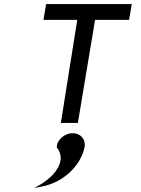

<svg xmlns="http://www.w3.org/2000/svg" viewBox="-20 -600 687 937"><path d="M335 50C299 50 260 78 257 116V118V120C296 166 272 226 217 272C204 283 189 294 173 303L148 317L176 312C308 289 381 188 393 116C399 79 372 50 335 50ZM192 -503H357L277 0H360L444 -503H610L623 -580H205Z"/></svg>

Font: Charger Monospace
Style: Regular
Weight: 400
Designer: Jasper
Foundry: Cannot Into Space Fonts
Version: Version 0.980